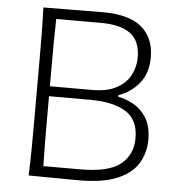

<svg xmlns="http://www.w3.org/2000/svg" viewBox="-52 -783 760 834"><g transform="rotate(5 327.5 -366.0)"><path d="M320.8 2Q247.1 2 190.2 1Q133.3 0 103.5 0Q106 -62 106.4 -119.1Q106.9 -176.3 106.9 -243.7V-488.3Q106.9 -556.2 106.4 -613.3Q106 -670.4 103.5 -732.4Q163.1 -732.4 228 -733.4Q293 -734.4 363.3 -734.4Q478.5 -734.4 533 -687.7Q587.4 -641.1 587.4 -558.1Q587.4 -487.8 551.3 -443.8Q515.1 -399.9 461.4 -381.3V-374.5Q496.1 -368.2 529.8 -349.1Q563.5 -330.1 585.7 -293.9Q607.9 -257.8 607.9 -199.7Q607.9 -144.5 581.3 -98.6Q554.7 -52.7 492.2 -25.4Q429.7 2 320.8 2ZM161.6 -394H345.2Q411.6 -394 452.4 -416.3Q493.2 -438.5 512 -474.6Q530.8 -510.7 530.8 -551.3Q530.8 -623.5 487.5 -655.5Q444.3 -687.5 359.9 -687.5H163.6Q162.1 -637.2 161.9 -588.4Q161.6 -539.6 161.6 -482.9ZM163.6 -45.9H324.2Q448.7 -45.9 500.2 -87.9Q551.8 -129.9 551.8 -201.7Q551.8 -282.7 496.1 -316.7Q440.4 -350.6 341.8 -350.6H161.6V-249Q161.6 -192.4 161.9 -144Q162.1 -95.7 163.6 -45.9Z"/></g></svg>

Font: Pinar DS1-Light
Style: Regular
Weight: 300
Designer: Amin Abedi
Version: Version 2.000